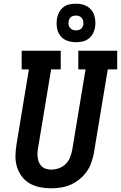

<svg xmlns="http://www.w3.org/2000/svg" viewBox="-20 -1009 653 1037"><path d="M255 8Q225 8 195 2Q165 -4 140 -18.5Q115 -33 97.5 -56.5Q80 -80 71.5 -108Q63 -136 63.5 -166.5Q64 -197 69 -228L136 -634H97V-735H308V-634H256L186 -212Q183 -198 182.5 -183.5Q182 -169 184 -155.5Q186 -142 191.5 -130Q197 -118 207 -109Q217 -100 230 -96.5Q243 -93 257 -93Q278 -93 298.5 -100.5Q319 -108 334.5 -123Q350 -138 358 -158Q366 -178 370 -199L442 -634H403V-735H613V-634H562L487 -182Q482 -156 473 -130Q464 -104 447.5 -81Q431 -58 408.5 -40Q386 -22 360.5 -11Q335 0 308 4Q281 8 255 8ZM390 -781Q365 -781 342 -789.5Q319 -798 305 -817Q291 -836 287.5 -860.5Q284 -885 288 -910Q291 -928 300 -944Q309 -960 323.5 -971Q338 -982 355.5 -985.5Q373 -989 390 -989Q407 -989 423 -985.5Q439 -982 452.5 -973.5Q466 -965 475.5 -952.5Q485 -940 489.5 -925Q494 -910 495 -893Q496 -876 493 -860Q490 -842 481 -826Q472 -810 457 -799Q442 -788 424.5 -784.5Q407 -781 390 -781ZM390 -845Q397 -845 403.5 -846.5Q410 -848 416 -852Q422 -856 425 -862.5Q428 -869 430 -875Q431 -885 429.5 -894.5Q428 -904 422.5 -911Q417 -918 408.5 -921.5Q400 -925 390 -925Q384 -925 377 -923.5Q370 -922 364.5 -918Q359 -914 355.5 -907.5Q352 -901 351 -895Q349 -885 350.5 -875.5Q352 -866 357.5 -859Q363 -852 372 -848.5Q381 -845 390 -845Z"/></svg>

Font: Iosevka Slab Extended Oblique
Style: Bold
Weight: 700
Width: 7
Italic angle: -9°
Monospace: yes
Designer: Belleve Invis
Foundry: Belleve Invis
Version: Version 11.1.1; ttfautohint (v1.8.3)